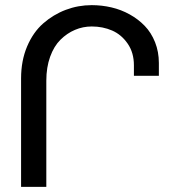

<svg xmlns="http://www.w3.org/2000/svg" viewBox="-20 -727 680 747"><path d="M160.2 0H62V-421.9Q62 -490.7 85.4 -546.1Q108.9 -601.6 148.2 -636Q187.5 -670.4 235.8 -688.7Q284.2 -707 336.9 -707Q376 -707 413.6 -698.2Q451.2 -689.5 484.6 -670.9Q518.1 -652.3 543.2 -626.2Q568.4 -600.1 583.3 -562.7Q598.1 -525.4 598.1 -481.9V-432.1H501V-473.1Q501 -522 476.8 -557.1Q452.6 -592.3 416.3 -608.2Q379.9 -624 336.9 -624Q302.7 -624 271.7 -610.8Q240.7 -597.7 215.3 -572.5Q189.9 -547.4 175 -506.1Q160.2 -464.8 160.2 -413.1Z"/></svg>

Font: LT Superior Med
Style: Regular
Weight: 500
Designer: Daniel Lyons
Foundry: LyonsType
Version: Version 1.000